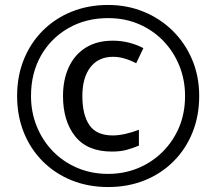

<svg xmlns="http://www.w3.org/2000/svg" viewBox="-20 -744 872 774"><path d="M416 10Q336 10 269 -17Q202 -44 152.5 -93.5Q103 -143 76 -210Q49 -277 49 -357Q49 -437 76 -504Q103 -571 152.5 -620.5Q202 -670 269 -697Q336 -724 416 -724Q492 -724 558.5 -697Q625 -670 675.5 -620.5Q726 -571 754.5 -504Q783 -437 783 -357Q783 -277 756 -210Q729 -143 679.5 -93.5Q630 -44 563 -17Q496 10 416 10ZM416 -43Q480 -43 536 -66Q592 -89 635 -131.5Q678 -174 702 -231Q726 -288 726 -357Q726 -422 703 -479Q680 -536 638.5 -579Q597 -622 540.5 -646.5Q484 -671 416 -671Q326 -671 255.5 -630.5Q185 -590 145 -519.5Q105 -449 105 -357Q105 -292 128 -235Q151 -178 192.5 -135Q234 -92 291 -67.5Q348 -43 416 -43ZM431 -133Q332 -133 283 -194.5Q234 -256 234 -357Q234 -422 257 -472.5Q280 -523 325 -551.5Q370 -580 435 -580Q500 -580 558 -550L529 -489Q479 -515 436 -515Q377 -515 344.5 -473Q312 -431 312 -357Q312 -281 340.5 -239.5Q369 -198 435 -198Q458 -198 486.5 -204.5Q515 -211 540 -221V-157Q516 -147 491 -140Q466 -133 431 -133Z"/></svg>

Font: Noto Sans Tirhuta
Style: Regular
Weight: 400
Designer: Monotype Design Team
Foundry: Monotype Imaging Inc.
Version: Version 2.003; ttfautohint (v1.8.4.7-5d5b)